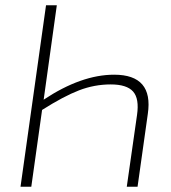

<svg xmlns="http://www.w3.org/2000/svg" viewBox="-20 -710 650 730"><path d="M196 -690 146 -331Q289 -426 414 -426Q564 -426 542 -277L503 0H462L501 -273Q510 -335 486 -362Q462 -389 401 -389Q339 -389 280.5 -366.5Q222 -344 140 -292L99 0H58L155 -690Z"/></svg>

Font: Exo 2.0 Extra Light
Style: Italic
Weight: 250
Italic angle: -8°
Designer: Natanael Gama
Version: Version 1.001;PS 001.001;hotconv 1.0.70;makeotf.lib2.5.58329